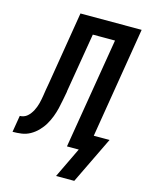

<svg xmlns="http://www.w3.org/2000/svg" viewBox="-175 -815 814 1070"><g transform="rotate(15 232.0 -280.0)"><path d="M256 175 340 0H272L378 -639H250L193 -298Q193 -298 193 -297.5Q193 -297 193 -296V-294Q188 -269 183.5 -244Q179 -219 173 -194Q167 -169 157.5 -144Q148 -119 134.5 -96Q121 -73 101.5 -53Q82 -33 58.5 -20Q35 -7 9.5 -3.5Q-16 0 -42 0L-26 -96Q-15 -96 -3.5 -100Q8 -104 17 -112Q26 -120 33 -129.5Q40 -139 45.5 -149.5Q51 -160 55 -171Q59 -182 62 -193Q65 -204 67 -215Q69 -226 71 -237Q74 -256 77 -275.5Q80 -295 84 -315L153 -735H506L401 -96H492L361 175Z"/></g></svg>

Font: Iosevka SS04 Oblique
Style: Bold
Weight: 700
Italic angle: -9°
Monospace: yes
Designer: Belleve Invis
Foundry: Belleve Invis
Version: Version 19.0.0; ttfautohint (v1.8.4)